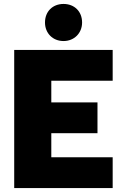

<svg xmlns="http://www.w3.org/2000/svg" viewBox="-20 -953 622 973"><path d="M302 -745C356 -745 396 -785 396 -839C396 -895 357 -933 302 -933C247 -933 208 -895 208 -839C208 -785 247 -745 302 -745ZM551 -544V-700H52V0H551V-156H240V-278H474V-434H240V-544Z"/></svg>

Font: Arthouse Owned Black
Style: Regular
Weight: 900
Designer: Jeremy Tribby
Foundry: Tribby Type
Version: Version 1.000;PS 001.000;hotconv 1.0.88;makeotf.lib2.5.64775